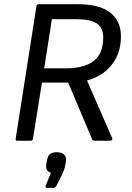

<svg xmlns="http://www.w3.org/2000/svg" viewBox="-20 -675 632 921"><path d="M63 0Q53.7 0 55.2 -9.8L154.8 -645Q156.2 -654.8 167 -654.8H354Q456.1 -654.8 508.1 -615Q560.1 -575.2 560.1 -501Q560.1 -420.9 516.8 -365.2Q473.6 -309.6 397.9 -289.1V-288.1L518.1 -12.2Q520.5 -7.8 517.6 -3.9Q514.6 0 508.8 0H434.1Q424.8 0 421.9 -6.8L307.1 -278.8H181.2L138.2 -9.8Q136.7 0 127 0ZM191.9 -347.2H295.9Q382.8 -347.2 429 -382.1Q475.1 -417 475.1 -496.1Q475.1 -542.5 444.1 -562.7Q413.1 -583 345.2 -583H229ZM205.1 226.1Q195.8 226.1 199.2 215.8L224.1 153.8Q196.3 145.5 202.1 112.8L205.1 95.2Q208.5 73.7 219.7 64.5Q231 55.2 252 55.2Q276.9 55.2 288.3 67.4Q299.8 79.6 295.9 101.1L293 117.2Q289.6 137.7 276.9 164.1L251 215.8Q245.1 226.1 237.8 226.1Z"/></svg>

Font: Sofia Sans
Style: Italic
Weight: 400
Italic angle: -9°
Designer: Botio Nikoltchev, Ani Petrova
Foundry: lettersoup
Version: Version 4.100